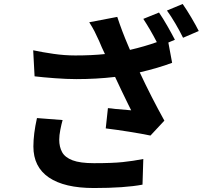

<svg xmlns="http://www.w3.org/2000/svg" viewBox="-20 -891 1040 966"><path d="M166 -297 295 -287Q289 -266 283.5 -238Q278 -210 278 -188Q278 -152 292.5 -125.5Q307 -99 345 -84.5Q383 -70 453 -70Q545 -70 597.5 -75.5Q650 -81 701 -91L697 38Q607 55 452 55Q304 55 226 2Q148 -51 148 -154Q148 -217 166 -297ZM701 -796 780 -828Q800 -799 822.5 -759.5Q845 -720 860 -691L827 -677L846 -575Q777 -549 683 -527Q741 -403 807 -284L737 -209Q694 -218 631.5 -228Q569 -238 512 -245L523 -347Q539 -346 559 -343Q605 -339 640 -336Q633 -350 625 -366Q593 -431 559 -504Q466 -493 364 -493Q317 -493 256 -497.5Q195 -502 154 -507L147 -638Q194 -628 249.5 -620Q305 -612 359 -612Q443 -612 508 -619Q491 -654 479 -684Q466 -713 455.5 -733.5Q445 -754 429 -779L570 -806Q594 -733 625 -661Q630 -651 634 -640Q707 -657 769 -679Q737 -741 701 -796ZM820 -838 899 -871Q920 -841 943 -802Q966 -763 980 -735L901 -701Q885 -734 863 -771.5Q841 -809 820 -838Z"/></svg>

Font: Source Han Sans CN Bold
Style: Bold
Weight: 700
Designer: Ryoko NISHIZUKA 西塚涼子 (kana & ideographs); Paul D. Hunt (Latin, Greek & Cyrillic); Wenlong ZHANG 张文龙 (bopomofo); Sandoll 
Foundry: Adobe Systems Incorporated
Version: Version 1.00;May 30, 2023;FontCreator 11.5.0.2422 32-bit